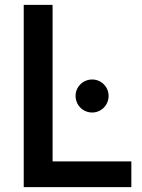

<svg xmlns="http://www.w3.org/2000/svg" viewBox="-20 -765 579 785"><path d="M77 0H517V-105H195V-745H77ZM289 -373C289 -335 319 -305 357 -305C394 -305 424 -335 424 -373C424 -410 394 -440 357 -440C319 -440 289 -410 289 -373Z"/></svg>

Font: Mluvka SemiBold
Style: Regular
Weight: 600
Designer: Modified by Jiří Krblich, Original typeface by Gumpita Rahayu
Foundry: Gumpita Rahayu & Jiří Krblich
Version: Version 2.000;Glyphs 3.1.1 (3134)